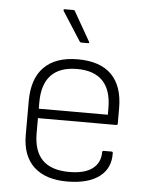

<svg xmlns="http://www.w3.org/2000/svg" viewBox="-52 -738 613 792"><g transform="rotate(5 255.0 -341.5)"><path d="M259 12Q167 13 118 -32.5Q69 -78 69 -164V-305Q69 -398 117 -446Q165 -494 256 -494Q349 -494 396 -446.5Q443 -399 443 -308V-244Q443 -238 437 -238H113V-176Q113 -102 149.5 -65Q186 -28 261 -28Q324 -28 356.5 -52.5Q389 -77 389 -121Q389 -127 395 -127H427Q433 -127 433 -122Q435 -59 389.5 -24Q344 11 259 12ZM113 -277H399V-304Q399 -379 363 -416.5Q327 -454 257 -454Q185 -454 149 -416Q113 -378 113 -304ZM264 -564Q259 -564 257 -568L180 -688Q179 -690 179.5 -692.5Q180 -695 183 -695H220Q225 -695 227 -690L295 -571Q299 -564 292 -564Z"/></g></svg>

Font: Sofia Sans ExtraLight
Style: Regular
Weight: 250
Version: Version 4.100-B